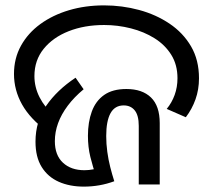

<svg xmlns="http://www.w3.org/2000/svg" viewBox="-20 -686 792 714"><path d="M292 8Q239 8 198.5 -10Q158 -28 135 -65Q112 -102 112 -159Q112 -235 152 -293Q192 -351 261 -397L291 -354Q256 -325 232 -293Q208 -261 196 -228Q184 -195 184 -161Q184 -109 214 -81Q244 -53 294 -53Q311 -53 328 -56.5Q345 -60 361 -69L339 -25Q325 -66 316 -102.5Q307 -139 307 -181Q307 -232 321.5 -271.5Q336 -311 367.5 -333Q399 -355 450 -355Q509 -355 541.5 -323.5Q574 -292 574 -228V0H496V-218Q496 -257 481 -275.5Q466 -294 440 -294Q407 -294 391 -265Q375 -236 375 -180Q375 -151 379 -121.5Q383 -92 390 -64.5Q397 -37 405 -12Q378 -2 349.5 3Q321 8 292 8ZM156 -197Q92 -244 62 -297.5Q32 -351 32 -411Q32 -469 58 -516Q84 -563 130 -596.5Q176 -630 236.5 -648Q297 -666 367 -666Q434 -666 497 -649Q560 -632 610.5 -598Q661 -564 690.5 -513.5Q720 -463 720 -395Q720 -353 707 -316.5Q694 -280 671 -250L600 -281Q619 -304 629.5 -333Q640 -362 640 -395Q640 -445 617 -482Q594 -519 555 -543.5Q516 -568 467 -580.5Q418 -593 367 -593Q294 -593 235.5 -570Q177 -547 142.5 -504.5Q108 -462 108 -403Q108 -362 127 -324.5Q146 -287 183 -254L156 -197Z"/></svg>

Font: loriya15
Style: Book
Weight: 400
Designer: Jelle Bosma - Monotype Design Team
Foundry: Monotype Imaging Inc.
Version: Version 2.003